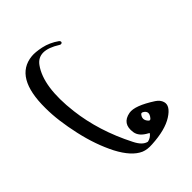

<svg xmlns="http://www.w3.org/2000/svg" viewBox="-66 -807 1115 1115"><g transform="rotate(45 491.5 -249.0)"><path d="M796 -504Q836 -516 875 -455Q914 -394 920 -281Q923 -241 911 -212Q884 -150 787 -99Q738 -74 682.5 -54.5Q627 -35 564 -21Q501 -7 443.5 0.5Q386 8 333 8Q80 10 64 -149Q61 -179 71 -227Q82 -278 114 -323Q118 -329 125 -329Q132 -329 134 -322Q136 -315 132 -310Q60 -196 132 -144Q236 -69 461 -96Q553 -107 645.5 -136Q738 -165 830 -212Q885 -239 892 -275Q887 -300 866 -317Q864 -319 860 -312Q833 -260 792 -254Q712 -242 698 -318Q689 -369 755 -471Q772 -497 796 -504ZM807 -363Q817 -372 806 -381Q770 -411 750 -375Q746 -366 751 -361Q779 -337 807 -363Z"/></g></svg>

Font: Amiri Quran
Style: Regular
Weight: 400
Designer: Khaled Hosny
Version: Version 0.117